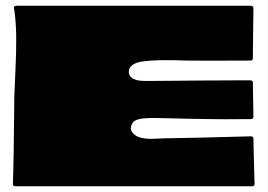

<svg xmlns="http://www.w3.org/2000/svg" viewBox="-20 -649 935 669"><path d="M863 -166Q863 -158 864 -118.5Q865 -79 866 -43.5Q867 -8 867 -8Q867 0 858 0H33Q25 0 25 -9Q28 -89 30 -316Q31 -345 34 -408.5Q37 -472 36.5 -520.5Q36 -569 30 -614Q29 -615 29 -616.5Q29 -618 29 -619Q27 -629 37 -629H855Q861 -629 863 -622L861 -446Q861 -438 853 -438Q667 -437 630 -438Q526 -442 477 -435Q431 -428 429 -401Q427 -380 453 -371Q467 -366 501 -367Q518 -367 575 -367.5Q632 -368 690 -368.5Q748 -369 799 -369Q850 -369 853 -369Q861 -369 861 -361Q863 -254 863 -242Q863 -234 854 -234Q742 -233 714 -234Q697 -234 649.5 -235Q602 -236 562 -237Q522 -238 512 -238Q509 -238 498 -237.5Q487 -237 480.5 -236.5Q474 -236 465 -234Q456 -232 449.5 -228Q443 -224 440 -217Q431 -200 442 -186.5Q453 -173 472 -169Q484 -166 496 -165.5Q508 -165 528 -166Q548 -167 552 -167Q642 -168 854 -174Q863 -174 863 -166Z"/></svg>

Font: Cubao Free Wide
Style: Wide
Weight: 400
Designer: Aaron Amar
Version: Version 001.001